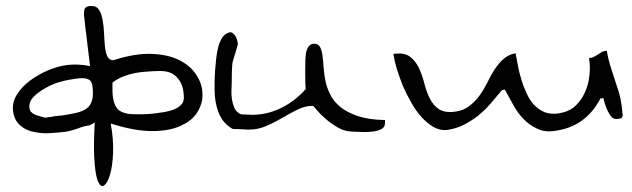

<svg xmlns="http://www.w3.org/2000/svg" viewBox="-20 -442 2125 646"><path d="M564.5 -73.2Q548.8 -67.4 530.3 -64.5L493.2 -59.6Q475.6 -57.6 459 -57.6H433.6Q390.6 -57.6 374 -77.1Q358.4 -97.7 358.4 -139.6V-164.1Q375 -176.8 394.5 -184.6Q414.1 -192.4 434.6 -196.3Q455.1 -200.2 476.6 -201.2Q498 -203.1 519.5 -203.1Q558.6 -203.1 578.1 -178.7Q598.6 -155.3 598.6 -112.3Q598.6 -98.6 588.9 -88.9Q580.1 -80.1 564.5 -73.2ZM271.5 -77.1Q258.8 -67.4 237.3 -62.5Q216.8 -57.6 190.4 -53.7Q187.5 -53.7 179.7 -52.7Q171.9 -51.8 162.1 -50.8L153.3 -48.8L144.5 -47.9Q136.7 -46.9 132.8 -45.9Q127 -47.9 118.2 -49.8L101.6 -54.7Q92.8 -57.6 86.9 -63.5Q80.1 -68.4 79.1 -78.1Q76.2 -97.7 91.8 -115.2Q108.4 -131.8 130.9 -144.5Q152.3 -157.2 176.8 -165Q201.2 -171.9 213.9 -173.8L226.6 -175.8L239.3 -177.7Q252 -179.7 262.7 -178.7Q273.4 -177.7 281.2 -172.9Q289.1 -167 291 -153.3Q294.9 -123 290 -105.5Q285.2 -86.9 271.5 -77.1ZM639.6 -191.4Q620.1 -221.7 582 -240.2Q544.9 -258.8 489.3 -260.7Q433.6 -262.7 361.3 -239.3Q347.7 -239.3 340.8 -252.9Q335 -266.6 333 -286.1Q331.1 -306.6 330.1 -330.1Q329.1 -354.5 325.2 -374Q322.3 -394.5 313.5 -408.2Q305.7 -421.9 288.1 -421.9Q274.4 -421.9 268.6 -417Q262.7 -412.1 262.7 -398.4Q262.7 -395.5 262.7 -389.6Q263.7 -383.8 263.7 -382.8Q264.6 -370.1 267.6 -345.7Q271.5 -320.3 274.4 -290Q278.3 -258.8 282.2 -226.6L283.2 -219.7Q263.7 -223.6 243.2 -224.6Q218.8 -225.6 196.3 -221.7Q171.9 -217.8 140.6 -205.1Q109.4 -191.4 81.1 -170.9Q53.7 -150.4 37.1 -124Q19.5 -96.7 24.4 -65.4Q29.3 -35.2 48.8 -19.5Q67.4 -2.9 94.7 2Q121.1 7.8 150.4 5.9Q179.7 3.9 203.1 1Q223.6 -2.9 242.2 -9.8Q260.7 -17.6 282.2 -20.5L285.2 -22.5Q292 -24.4 298.8 -30.3Q294.9 39.1 296.9 84Q299.8 142.6 308.6 166Q318.4 189.5 329.1 182.6Q340.8 175.8 349.6 147.5Q358.4 119.1 360.4 73.2Q362.3 26.4 352.5 -26.4Q432.6 -1 491.2 -1Q549.8 -1 587.9 -18.6Q627 -36.1 644.5 -65.4Q663.1 -95.7 661.1 -127.9Q660.2 -161.1 639.6 -191.4Z M1032.2 -85.9Q1006.8 -85.9 981.9 -73.7Q957 -61.5 930.7 -45.9Q904.3 -30.3 876 -18.1Q847.7 -5.9 818.4 -5.9Q814.5 -5.9 806.6 -6.3Q798.8 -6.8 789.6 -7.3Q780.3 -7.8 772.5 -7.8Q764.6 -7.8 761.7 -8.8Q743.2 -19.5 731.9 -34.2Q720.7 -48.8 714.4 -65.9Q708 -83 705.1 -101.6Q702.1 -120.1 702.1 -138.7V-166Q702.1 -183.6 703.6 -204.1Q705.1 -224.6 707.5 -246.1Q710 -267.6 714.8 -285.6Q719.7 -303.7 728.5 -316.4Q737.3 -329.1 752 -333Q757.8 -335 763.7 -330.1Q769.5 -325.2 772.9 -318.8Q776.4 -312.5 778.3 -305.2Q780.3 -297.9 780.3 -294.9Q780.3 -292 777.3 -282.2Q774.4 -272.5 771 -261.2Q767.6 -250 764.6 -240.2Q761.7 -230.5 761.7 -228.5Q761.7 -227.5 761.2 -220.2Q760.7 -212.9 760.3 -204.1Q759.8 -195.3 759.8 -185.1Q759.8 -174.8 759.8 -168.9Q759.8 -156.2 758.8 -140.1Q757.8 -124 760.3 -108.4Q762.7 -92.8 768.6 -79.1Q774.4 -65.4 790 -57.6Q791 -57.6 796.4 -57.1Q801.8 -56.6 808.1 -56.6Q814.5 -56.6 819.8 -56.2Q825.2 -55.7 827.1 -55.7Q879.9 -55.7 926.8 -79.1Q973.6 -102.5 1008.8 -142.6Q1007.8 -148.4 1007.3 -165Q1006.8 -181.6 1006.8 -199.7Q1006.8 -217.8 1007.3 -233.9Q1007.8 -250 1008.8 -256.8Q1008.8 -262.7 1010.7 -269Q1012.7 -275.4 1015.6 -281.2Q1018.6 -287.1 1023.9 -291Q1029.3 -294.9 1036.1 -294.9Q1050.8 -294.9 1056.6 -284.2Q1062.5 -273.4 1064.9 -255.9Q1067.4 -238.3 1068.8 -215.3Q1070.3 -192.4 1075.2 -168.9Q1080.1 -145.5 1091.8 -122.6Q1103.5 -99.6 1126 -81.5Q1148.4 -63.5 1184.6 -51.3Q1220.7 -39.1 1275.4 -38.1Q1275.4 -36.1 1275.4 -33.2Q1275.4 -30.3 1275.4 -28.3Q1275.4 -13.7 1262.7 -7.3Q1250 -1 1231.9 1Q1213.9 2.9 1196.3 2Q1178.7 1 1169.9 1Q1140.6 1 1117.2 -12.7Q1093.8 -26.4 1075.2 -42.5Q1056.6 -58.6 1045.4 -72.3Q1034.2 -85.9 1032.2 -85.9Z M1456.1 -75.2Q1436.5 -88.9 1425.8 -111.3Q1414.1 -134.8 1407.2 -163.1Q1400.4 -190.4 1388.7 -214.8Q1377 -238.3 1358.4 -252Q1339.8 -265.6 1303.7 -260.7Q1306.6 -239.3 1314.5 -211.9Q1323.2 -184.6 1335 -154.3Q1347.7 -125 1363.3 -97.7Q1378.9 -69.3 1398.4 -47.9Q1418 -26.4 1440.4 -13.7Q1462.9 -2 1485.4 -4.9Q1517.6 -9.8 1543 -23.4Q1567.4 -36.1 1589.8 -53.7Q1611.3 -71.3 1630.9 -93.8Q1650.4 -116.2 1668.9 -138.7L1678.7 -140.6Q1690.4 -118.2 1707 -88.9Q1721.7 -61.5 1742.2 -41Q1761.7 -20.5 1788.1 -8.8Q1813.5 3.9 1848.6 -2Q1899.4 -8.8 1937.5 -36.1Q1975.6 -63.5 2000 -110.4L2009.8 -112.3Q2011.7 -107.4 2014.6 -94.7Q2018.6 -82 2024.4 -69.3Q2030.3 -56.6 2038.1 -47.9Q2045.9 -40 2058.6 -42Q2064.5 -42 2069.3 -43.9Q2074.2 -45.9 2075.2 -53.7L2074.2 -61.5Q2074.2 -65.4 2073.2 -71.3L2072.3 -81.1L2071.3 -87.9Q2068.4 -111.3 2061.5 -133.8L2046.9 -178.7L2032.2 -224.6Q2025.4 -248 2021.5 -271.5Q2009.8 -270.5 2003.9 -266.6L1992.2 -258.8L1980.5 -252Q1974.6 -248 1961.9 -246.1Q1966.8 -217.8 1962.9 -186.5Q1960 -156.2 1947.3 -129.9Q1935.5 -103.5 1914.1 -84Q1892.6 -65.4 1859.4 -60.5Q1833 -56.6 1812.5 -64.5Q1792 -73.2 1777.3 -88.9Q1761.7 -105.5 1752 -127.9Q1741.2 -150.4 1734.4 -173.8Q1726.6 -198.2 1722.7 -220.7Q1717.8 -244.1 1714.8 -262.7Q1691.4 -258.8 1674.8 -244.1Q1658.2 -229.5 1644.5 -209Q1630.9 -188.5 1620.1 -165Q1608.4 -141.6 1593.8 -121.1Q1579.1 -100.6 1559.6 -85.9Q1541 -70.3 1511.7 -66.4Q1476.6 -61.5 1456.1 -75.2Z"/></svg>

Font: Swanky and Moo Moo Cyrillic
Style: Regular
Weight: 400
Designer: Kimberly Geswein; Denis Ignatov
Foundry: Kimberly Geswein; Denis Ignatov
Version: Version 1.003 June 27, 2018